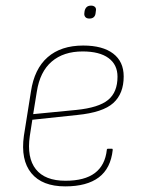

<svg xmlns="http://www.w3.org/2000/svg" viewBox="-20 -652 506 683"><path d="M212 11Q130 11 91.5 -36Q53 -83 65 -169L90 -326Q102 -407 149.5 -448.5Q197 -490 276 -490Q345 -490 382.5 -461.5Q420 -433 420 -380Q420 -319 383 -285.5Q346 -252 255 -243L95 -226L86 -168Q75 -91 107.5 -50Q140 -9 213 -9Q281 -9 317.5 -36.5Q354 -64 360 -119Q360 -123 365 -123H378Q381 -123 381 -119Q374 -53 331.5 -21Q289 11 212 11ZM98 -246 252 -261Q331 -269 364.5 -296.5Q398 -324 398 -379Q398 -422 366 -445.5Q334 -469 274 -469Q206 -469 164 -433Q122 -397 111 -326ZM298 -586Q288 -586 283.5 -591.5Q279 -597 280 -605L281 -613Q283 -622 288.5 -627Q294 -632 304 -632Q313 -632 318 -627Q323 -622 321 -613L320 -605Q319 -596 313.5 -591Q308 -586 298 -586Z"/></svg>

Font: Sofia Sans Semi Condensed Thin
Style: Italic
Weight: 250
Italic angle: -9°
Version: Version 4.100